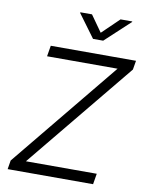

<svg xmlns="http://www.w3.org/2000/svg" viewBox="-100 -1012 827 1083"><g transform="rotate(10 313.5 -471.0)"><path d="M20.5 0 28.8 -50.8 532.7 -665.5H128.9L139.2 -727.5H627.4L618.7 -675.8L114.3 -61.5H520L509.8 0ZM337.4 -942.4 403.8 -848.6 501 -942.4H568.4L567.4 -939L425.3 -807.1H367.2L270 -939L271 -942.4Z"/></g></svg>

Font: Inter 16pt Light
Style: Italic
Weight: 300
Italic angle: -9.3988°
Version: Version 4.001;git-66647c0bb